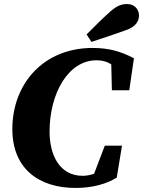

<svg xmlns="http://www.w3.org/2000/svg" viewBox="-20 -909 707 949"><path d="M354 20C441 20 510 -2 557 -31L583 -189H498L445 -50C426 -44 408 -40 389 -40C274 -40 225 -143 225 -259C225 -445 316 -611 457 -611C485 -611 508 -605 530 -591L533 -463H619L642 -621C577 -655 518 -672 438 -672C193 -672 41 -493 41 -271C41 -76 171 20 354 20ZM408 -739 432 -702C489 -720 546 -740 603 -760C655 -778 667 -808 667 -833C667 -860 647 -889 609 -889C581 -889 560 -882 525 -852C485 -816 446 -777 408 -739Z"/></svg>

Font: Source Serif Pro Black
Style: Italic
Weight: 900
Italic angle: -12°
Designer: Frank Grießhammer
Foundry: Adobe Systems Incorporated
Version: Version 3.001;hotconv 1.0.111;makeotfexe 2.5.65597